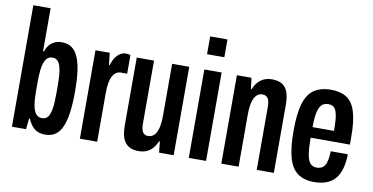

<svg xmlns="http://www.w3.org/2000/svg" viewBox="-72 -919 2190 1127"><g transform="rotate(10 1023.5 -356.0)"><path d="M244 12Q201 12 176.5 -11Q152 -34 141 -65H136L129 0H45V-724H148V-468H153Q161 -490 174 -506Q187 -522 205.5 -530.5Q224 -539 248 -539Q293 -539 320.5 -511Q348 -483 361 -423.5Q374 -364 374 -267Q374 -168 360.5 -106.5Q347 -45 318.5 -16.5Q290 12 244 12ZM209 -80Q232 -80 244.5 -96Q257 -112 262.5 -146Q268 -180 268 -233V-288Q268 -343 262 -376.5Q256 -410 243.5 -425.5Q231 -441 210 -441Q194 -441 182 -432Q170 -423 162.5 -404.5Q155 -386 151.5 -357Q148 -328 148 -288V-233Q148 -183 153.5 -149Q159 -115 172.5 -97.5Q186 -80 209 -80Z M450 0V-527H535L543 -456H547Q556 -484 568.5 -502Q581 -520 596.5 -529.5Q612 -539 630 -539Q637 -539 643.5 -538Q650 -537 657 -534V-424H621Q605 -424 592.5 -416Q580 -408 571 -392Q562 -376 557.5 -350Q553 -324 553 -288V0Z M801 12Q748 12 722 -20Q696 -52 696 -123V-527H799V-152Q799 -137 801 -125Q803 -113 807.5 -104Q812 -95 820.5 -90Q829 -85 842 -85Q862 -85 877 -99.5Q892 -114 899.5 -144Q907 -174 907 -219V-527H1009V0H922L915 -66H911Q899 -39 883 -21.5Q867 -4 846.5 4Q826 12 801 12Z M1099 -618V-724H1202V-618ZM1099 0V-527H1202V0Z M1293 0V-527H1380L1388 -461H1392Q1404 -489 1420 -506Q1436 -523 1456.5 -531Q1477 -539 1501 -539Q1538 -539 1561 -525Q1584 -511 1595 -481.5Q1606 -452 1606 -404V0H1504V-375Q1504 -390 1502 -402Q1500 -414 1495.5 -423Q1491 -432 1482 -437Q1473 -442 1460 -442Q1440 -442 1425.5 -427.5Q1411 -413 1403.5 -383.5Q1396 -354 1396 -308V0Z M1848 12Q1787 12 1749 -15.5Q1711 -43 1694 -104Q1677 -165 1677 -263Q1677 -365 1695 -425.5Q1713 -486 1752.5 -512.5Q1792 -539 1854 -539Q1909 -539 1945.5 -516Q1982 -493 1999.5 -437.5Q2017 -382 2017 -284V-241H1783Q1783 -183 1788.5 -146Q1794 -109 1808 -91.5Q1822 -74 1849 -74Q1864 -74 1876 -80Q1888 -86 1896 -98.5Q1904 -111 1908 -132Q1912 -153 1913 -183H2015Q2014 -134 2003.5 -97Q1993 -60 1972.5 -36Q1952 -12 1920.5 0Q1889 12 1848 12ZM1783 -304H1911Q1911 -345 1908.5 -373Q1906 -401 1899.5 -419Q1893 -437 1881 -445Q1869 -453 1851 -453Q1824 -453 1809.5 -435.5Q1795 -418 1789 -385Q1783 -352 1783 -304Z"/></g></svg>

Font: Archivo ExtraCondensed SemiBold
Style: Regular
Weight: 600
Width: 2
Designer: Hector Gatti
Foundry: Omnibus-Type
Version: Version 2.001